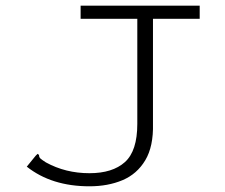

<svg xmlns="http://www.w3.org/2000/svg" viewBox="-20 -643 790 674"><path d="M294 11Q161 11 74 -58L105 -96L112 -103L117 -99Q117 -91 122 -86.5Q127 -82 141 -73Q210 -35 294 -35Q375 -35 418.5 -74Q462 -113 462 -208V-577H263V-623H681V-577H517V-209Q519 -129 490 -80.5Q461 -32 410 -10.5Q359 11 294 11Z"/></svg>

Font: Inconsolata ExtraExpanded Light
Style: Regular
Weight: 300
Width: 8
Monospace: yes
Designer: Raph Levien, Cyreal, Brenton Simpson
Foundry: Raph Levien, Cyreal, Google
Version: Version 3.001; ttfautohint (v1.8.2.53-6de2)